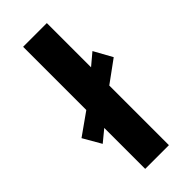

<svg xmlns="http://www.w3.org/2000/svg" viewBox="-296 -772 813 813"><g transform="rotate(-45 110.5 -365.5)"><path d="M39.6 0H181.6V-731H39.6ZM-12.7 -202.1 127.9 -317.9 279.8 -428.7 234.4 -510.7 85 -384.8 -59.1 -282.7Z"/></g></svg>

Font: Roboto Flex
Style: wght 700 wdth 25 opsz 34 GRAD 0.00 slnt 0.00 XTRA 468 XOPQ 96 YOPQ 79 YTLC 514 YTUC 712 YTAS 750 YTDE -203.00 YTFI 738
Weight: 700
Width: 1
Designer: Berlow after Robertson
Foundry: Google
Version: Version 3.100